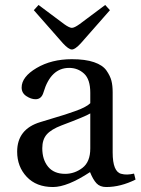

<svg xmlns="http://www.w3.org/2000/svg" viewBox="-20 -740 565 772"><path d="M116 -699 135 -720 238 -643Q259 -628 269 -628Q279 -628 300 -643L403 -720L422 -699L305 -566Q282 -541 269 -541Q256 -541 233 -566ZM49 -130Q49 -221 142 -249Q157 -254 189.5 -263.5Q222 -273 240.5 -279Q259 -285 283 -293.5Q307 -302 321.5 -310Q336 -318 343 -325V-367Q343 -421 318 -444Q293 -467 258 -467Q184 -467 155 -369Q147 -341 123 -341Q105 -341 86 -353.5Q67 -366 67 -388Q67 -431 127 -466.5Q187 -502 269 -502Q323 -502 358 -490Q393 -478 408 -456.5Q423 -435 428 -415.5Q433 -396 433 -369V-127Q433 -49 468 -41Q489 -35 519 -42L525 -18Q465 12 407 12Q382 12 368 -3Q354 -18 342 -48Q251 12 193 12Q126 12 87.5 -29Q49 -70 49 -130ZM150 -144Q150 -98 173.5 -69.5Q197 -41 242 -41Q280 -41 311.5 -65Q343 -89 343 -143V-284Q324 -272 228 -236Q186 -220 168 -199.5Q150 -179 150 -144Z"/></svg>

Font: Linguistics Pro
Style: Regular
Weight: 400
Designer: Stefan Peev, Context Ltd
Foundry: Stefan Peev, Context Ltd
Version: Version 001.000